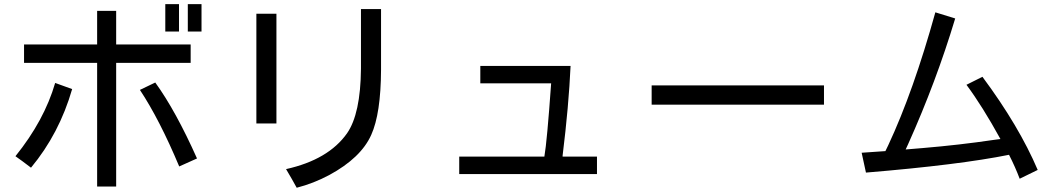

<svg xmlns="http://www.w3.org/2000/svg" viewBox="-20 -841 5040 916"><path d="M443.4 -541H94.7V-628.9H443.4V-789.1H534.2V-628.9H889.6V-541H534.2V48.8H443.4ZM834 -821.3V-690.4H768.6V-821.3ZM941.4 -821.3V-690.4H876V-821.3ZM647.5 -412.1 720.7 -447.3Q818.4 -312.5 919.9 -85L835 -46.9Q741.2 -270.5 647.5 -412.1ZM324.2 -416Q262.7 -203.1 127.9 -41Q82 -76.2 53.7 -95.7Q191.4 -266.6 243.2 -445.3Z M1298.8 -775.4V-252H1203.1V-775.4ZM1797.9 -797.9V-507.8Q1796.9 -298.8 1751 -197.3Q1702.1 -87.9 1550.8 -5.9Q1475.6 34.2 1395.5 54.7Q1375 16.6 1344.7 -34.2Q1546.9 -79.1 1635.7 -205.1Q1700.2 -297.9 1702.1 -513.7V-797.9Z M2577.1 -93.8Q2589.8 -166 2609.4 -443.4H2271.5V-526.4H2702.1Q2693.4 -335 2664.1 -98.6V-93.8H2828.1V-10.7H2170.9V-93.8Z M3911.1 -433.6V-341.8H3088.9V-433.6Z M4793.9 -102.5Q4557.6 -54.7 4111.3 -17.6L4090.8 -112.3Q4120.1 -114.3 4204.1 -120.1L4217.8 -148.4Q4337.9 -405.3 4442.4 -782.2L4537.1 -752.9Q4446.3 -451.2 4312.5 -153.3L4300.8 -127.9L4383.8 -134.8Q4557.6 -149.4 4722.7 -173.8L4752.9 -177.7Q4667 -334 4590.8 -436.5L4667 -474.6Q4841.8 -239.3 4930.7 -30.3L4844.7 11.7Q4824.2 -43 4793.9 -102.5Z"/></svg>

Font: MotoyaLCedar
Style: W3 mono
Weight: 400
Version: Version 1.01